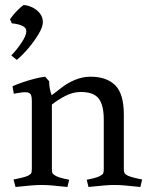

<svg xmlns="http://www.w3.org/2000/svg" viewBox="-20 -738 607 766"><path d="M187 -321V-64Q187 -52 189.5 -47Q192 -42 203 -36Q217 -29 236.5 -25Q256 -21 256 -21L249 8Q211 4 188.5 2Q166 0 146 0Q126 0 103 2Q80 4 42 8L34 -22Q34 -22 44.5 -24Q55 -26 69 -29.5Q83 -33 92 -37Q103 -43 105 -48Q107 -53 107 -66V-336Q107 -350 104 -358.5Q101 -367 90 -369Q83 -371 69.5 -369.5Q56 -368 45.5 -366Q35 -364 35 -364L30 -394Q48 -402 71.5 -410Q95 -418 118.5 -424Q142 -430 160 -432L176 -414Q176 -398 179 -383.5Q182 -369 186 -358L224 -387Q249 -407 279.5 -419.5Q310 -432 341 -432Q405 -432 439.5 -398Q474 -364 474 -281V-66Q474 -53 476.5 -48Q479 -43 490 -37Q500 -33 513 -29.5Q526 -26 536.5 -24Q547 -22 547 -22L540 8Q502 4 479 2Q456 0 436 0Q417 0 394 2Q371 4 333 8L326 -21Q326 -21 345.5 -25Q365 -29 379 -36Q390 -42 392 -47Q394 -52 394 -64V-261Q394 -318 374 -344.5Q354 -371 302 -371Q271 -371 241 -355.5Q211 -340 187 -321ZM74 -718Q92 -717 110 -708Q128 -699 139.5 -684Q151 -669 151 -650Q151 -631 134.5 -603Q118 -575 94 -546.5Q70 -518 47 -499L25 -517Q46 -538 66 -568Q85 -596 85 -614Q85 -639 27 -645L20 -661Q28 -674 45 -692Q62 -710 74 -718Z"/></svg>

Font: Buenard
Style: Regular
Weight: 400
Version: Version 2.000